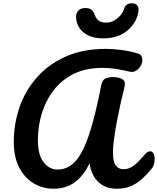

<svg xmlns="http://www.w3.org/2000/svg" viewBox="-20 -1146 963 1171"><path d="M308 5Q239 5 183.5 -29Q128 -63 96 -126.5Q64 -190 64 -280Q64 -391 99.5 -493Q135 -595 206 -675Q277 -755 382 -801.5Q487 -848 626 -848Q669 -848 722 -841Q775 -834 820 -820Q835 -816 841.5 -805Q848 -794 848 -780Q848 -762 837.5 -743.5Q827 -725 809.5 -714.5Q792 -704 771 -709Q723 -720 685 -726Q647 -732 604 -732Q504 -732 430 -695.5Q356 -659 307.5 -596Q259 -533 235 -454Q211 -375 211 -290Q211 -202 245.5 -157Q280 -112 332 -112Q393 -112 439 -161.5Q485 -211 523 -324.5Q561 -438 598 -628Q604 -659 624 -667.5Q644 -676 670 -676Q703 -676 726 -663Q749 -650 738 -610Q727 -567 715 -513Q703 -459 692.5 -403.5Q682 -348 675.5 -299Q669 -250 669 -217Q669 -162 685.5 -138Q702 -114 734 -114Q767 -114 796.5 -136.5Q826 -159 868 -209Q876 -218 882.5 -220.5Q889 -223 895 -223Q909 -223 916 -210.5Q923 -198 923 -178Q923 -164 920 -148Q917 -132 904 -116Q877 -83 847 -55.5Q817 -28 780 -11.5Q743 5 693 5Q622 5 579.5 -36Q537 -77 526 -150Q490 -74 436 -34.5Q382 5 308 5ZM611 -912Q553 -912 516 -931Q479 -950 461.5 -980Q444 -1010 444 -1042Q444 -1067 458.5 -1082Q473 -1097 501 -1097Q521 -1097 534 -1089.5Q547 -1082 554 -1064Q566 -1031 582.5 -1019.5Q599 -1008 629 -1008Q654 -1008 676.5 -1021Q699 -1034 715.5 -1054Q732 -1074 738 -1095Q743 -1112 755.5 -1119Q768 -1126 784 -1126Q803 -1126 814 -1116Q825 -1106 825 -1088Q825 -1065 813 -1035Q801 -1005 775.5 -977Q750 -949 709.5 -930.5Q669 -912 611 -912Z"/></svg>

Font: Pacifico
Style: Regular
Weight: 400
Designer: Vernon Adams
Foundry: Vernon Adams
Version: Version 3.010; ttfautohint (v1.8.4.7-5d5b)